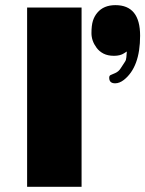

<svg xmlns="http://www.w3.org/2000/svg" viewBox="-20 -720 560 740"><path d="M84.5 -690.9H294.4V0H84.5ZM424.8 -700.2Q520 -700.2 520 -582.5Q520 -461.4 457.5 -412.1Q440.4 -398.9 423.8 -398.9Q400.9 -398.9 400.9 -420.4Q400.9 -428.2 406.2 -430.7L424.3 -438.5Q437.5 -444.3 445.3 -457L461.9 -482.4Q466.3 -488.8 467 -499Q467.8 -509.3 468.8 -521.5L458 -514.6Q443.4 -504.9 419.4 -504.9Q395.5 -504.9 378.9 -513.4Q362.3 -522 352.1 -536.1Q332.5 -562.5 332.5 -592.3Q332.5 -622.1 338.1 -639.9Q343.8 -657.7 355 -670.9Q379.4 -700.2 424.8 -700.2Z"/></svg>

Font: Limelight
Style: Regular
Weight: 400
Designer: Nicole Fally
Foundry: Nicole Fally
Version: Version 1.002